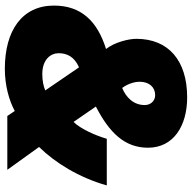

<svg xmlns="http://www.w3.org/2000/svg" viewBox="-20 -744 775 774"><g transform="rotate(90 367.0 -357.5)"><path d="M258 10C325 10 385 -7 428 -30L448 0H665L573 -128C636 -192 696 -288 728 -401H540C526 -353 499 -294 472 -267L410 -357C515 -411 576 -473 576 -567C576 -670 488 -725 373 -725C225 -725 137 -650 137 -520C137 -489 151 -432 178 -398C66 -363 3 -298 3 -188C3 -60 103 10 258 10ZM335 -463C315 -490 310 -519 310 -533C310 -572 332 -596 364 -596C388 -596 404 -577 404 -554C404 -508 372 -478 335 -463ZM279 -141C220 -141 195 -175 195 -207C195 -239 208 -270 252 -289L345 -153C329 -146 306 -141 279 -141Z"/></g></svg>

Font: Noto Sans UI Black
Style: Italic
Weight: 900
Italic angle: -372°
Designer: Monotype Design Team
Foundry: Monotype Imaging Inc.
Version: Version 1.901